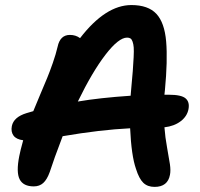

<svg xmlns="http://www.w3.org/2000/svg" viewBox="-20 -730 793 760"><path d="M591.8 9.8Q564 9.8 547.1 -6.6Q530.3 -22.9 518.1 -62Q500 -113.8 495.1 -222.2Q376.5 -216.3 228 -190.9Q192.4 -97.7 176.8 -48.8Q166 -19 151.1 -5.6Q136.2 7.8 113.8 7.8Q72.3 7.8 57.9 -20Q43.5 -47.9 56.2 -111.8Q60.1 -132.8 71.8 -174.8Q44.4 -178.2 33.4 -193.4Q22.5 -208.5 26.9 -231Q34.2 -266.6 85 -282.2Q89.4 -283.7 98.4 -286.1Q107.4 -288.6 111.8 -290Q120.6 -312 138.4 -354Q156.2 -396 166.5 -420.9Q176.8 -445.8 189 -480.7Q201.2 -515.6 208 -544.9Q217.8 -591.8 256.8 -591.8Q279.8 -591.8 296.9 -579.1Q397.9 -710 500 -710Q566.4 -710 598.9 -675.3Q631.3 -640.6 637.7 -565.7Q644 -490.7 632.8 -373Q632.3 -370.1 631.8 -364Q631.3 -357.9 630.9 -355H648.9Q697.8 -355 714.6 -340.6Q731.4 -326.2 726.1 -297.9Q720.7 -269.5 695.1 -250Q669.4 -230.5 630.9 -226.1Q633.8 -186.5 641.4 -145.5Q648.9 -104.5 652.6 -79.8Q656.2 -55.2 652.8 -38.1Q644 9.8 591.8 9.8ZM482.9 -581.1Q449.7 -581.1 397.7 -513.7Q345.7 -446.3 288.1 -328.1Q374 -342.8 497.1 -351.1Q497.6 -355 498 -362.5Q498.5 -370.1 499 -374Q503.4 -420.4 505.6 -449Q507.8 -477.5 509 -503.2Q510.3 -528.8 509.3 -542Q508.3 -555.2 504.9 -564.9Q501.5 -574.7 496.3 -577.9Q491.2 -581.1 482.9 -581.1Z"/></svg>

Font: Shantell Sans Normal
Style: Italic
Weight: 600
Italic angle: -11.31°
Designer: Stephen Nixon, Anya Danilova, Shantell Martin
Foundry: Arrow Type
Version: Version 1.006;[559af2be0]